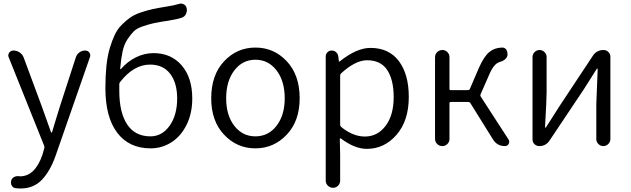

<svg xmlns="http://www.w3.org/2000/svg" viewBox="-20 -821 3544 1079"><path d="M95.7 238.3Q81.1 238.3 66.9 236.3Q52.7 234.4 45.9 221.7Q39.1 209 43 194.3Q45.9 181.6 57.6 174.8Q69.3 168 84 168.9Q88.9 169.9 92.8 169.9Q176.8 169.9 218.8 47.9L228.5 12.7Q231.4 5.9 228.5 -1L29.3 -498Q26.4 -503.9 26.4 -508.8Q26.4 -516.6 31.2 -524.4Q40 -537.1 55.7 -537.1Q74.2 -537.1 90.3 -526.4Q106.4 -515.6 113.3 -497.1L212.9 -228.5Q220.7 -208 238.8 -156.2Q256.8 -104.5 266.6 -78.1Q266.6 -76.2 269.5 -76.2Q272.5 -76.2 272.5 -78.1Q276.4 -91.8 293 -146.5Q309.6 -201.2 318.4 -228.5L406.2 -499Q412.1 -516.6 426.8 -526.9Q441.4 -537.1 459 -537.1Q473.6 -537.1 482.4 -525.4Q487.3 -517.6 487.3 -509.8Q487.3 -504.9 485.4 -500L293 52.7Q262.7 139.6 215.8 189Q168.9 238.3 95.7 238.3Z M825.2 -54.7Q890.6 -54.7 933.1 -114.3Q975.6 -173.8 975.6 -267.6Q975.6 -355.5 936 -406.7Q896.5 -458 823.2 -458Q731.4 -458 655.3 -360.4Q650.4 -355.5 650.4 -347.7V-310.5Q650.4 -188.5 694.8 -121.6Q739.3 -54.7 825.2 -54.7ZM985.4 -798.8Q991.2 -800.8 997.1 -800.8Q1004.9 -800.8 1012.7 -796.9Q1025.4 -791 1028.3 -776.4Q1030.3 -770.5 1030.3 -764.6Q1030.3 -753.9 1025.4 -743.2Q1018.6 -727.5 1002 -721.7Q976.6 -712.9 927.7 -705.1Q874 -697.3 847.2 -691.4Q820.3 -685.5 784.7 -673.8Q749 -662.1 731.9 -645Q714.8 -627.9 696.3 -600.1Q677.7 -572.3 668.9 -531.7Q660.2 -491.2 655.3 -434.6Q655.3 -432.6 656.7 -432.1Q658.2 -431.6 659.2 -432.6Q696.3 -475.6 744.1 -499Q792 -522.5 842.8 -522.5Q941.4 -522.5 1001 -453.6Q1060.5 -384.8 1060.5 -267.6Q1060.5 -183.6 1028.3 -119.1Q996.1 -54.7 942.9 -21Q889.6 12.7 826.2 12.7Q705.1 12.7 638.7 -75.2Q572.3 -163.1 572.3 -325.2Q572.3 -394.5 578.1 -450.7Q584 -506.8 596.7 -549.8Q609.4 -592.8 625 -625.5Q640.6 -658.2 664.6 -682.1Q688.5 -706.1 712.4 -722.7Q736.3 -739.3 771 -751Q805.7 -762.7 836.9 -769.5Q868.2 -776.4 911.1 -783.2Q960.9 -791 985.4 -798.8Z M1167 -268.6Q1167 -399.4 1239.3 -476.6Q1311.5 -553.7 1415.5 -553.7Q1519.5 -553.7 1591.8 -476.6Q1664.1 -399.4 1664.1 -268.6Q1664.1 -140.6 1591.3 -64Q1518.6 12.7 1415 12.7Q1311.5 12.7 1239.3 -64Q1167 -140.6 1167 -268.6ZM1580.1 -268.6Q1580.1 -365.2 1534.2 -425.3Q1488.3 -485.4 1415.5 -485.4Q1342.8 -485.4 1296.9 -425.3Q1251 -365.2 1251 -268.6Q1251 -172.9 1296.9 -113.8Q1342.8 -54.7 1415.5 -54.7Q1488.3 -54.7 1534.2 -114.3Q1580.1 -173.8 1580.1 -268.6Z M1810.5 194.3V-503.9Q1810.5 -517.6 1820.3 -527.3Q1830.1 -537.1 1843.8 -537.1Q1858.4 -537.1 1868.7 -527.8Q1878.9 -518.6 1880.9 -504.9L1884.8 -475.6Q1884.8 -474.6 1886.2 -474.6Q1887.7 -474.6 1888.7 -475.6Q1984.4 -551.8 2061.5 -551.8Q2166 -551.8 2221.7 -477.5Q2277.3 -403.3 2277.3 -276.4Q2277.3 -142.6 2208.5 -63.5Q2139.6 15.6 2042 15.6Q1972.7 15.6 1895.5 -43Q1893.6 -43.9 1891.6 -43Q1889.6 -42 1889.6 -40L1891.6 47.9V194.3Q1891.6 210.9 1879.9 222.7Q1868.2 234.4 1851.6 234.4Q1835 234.4 1822.8 222.7Q1810.5 210.9 1810.5 194.3ZM2030.3 -53.7Q2101.6 -53.7 2147 -113.8Q2192.4 -173.8 2192.4 -275.4Q2192.4 -372.1 2156.2 -427.2Q2120.1 -482.4 2043 -482.4Q1977.5 -482.4 1897.5 -409.2Q1891.6 -404.3 1891.6 -397.5V-120.1Q1891.6 -112.3 1897.5 -107.4Q1963.9 -53.7 2030.3 -53.7Z M2680.7 -291Q2677.7 -284.2 2681.6 -278.3L2837.9 -37.1Q2841.8 -31.2 2841.8 -24.4Q2841.8 -18.6 2838.9 -12.7Q2832 0 2817.4 0Q2773.4 0 2750 -38.1L2623 -242.2Q2619.1 -248 2611.3 -248H2513.7Q2505.9 -248 2505.9 -240.2V-40Q2505.9 -23.4 2494.1 -11.7Q2482.4 0 2465.8 0Q2449.2 0 2437 -11.7Q2424.8 -23.4 2424.8 -40V-499Q2424.8 -516.6 2437 -528.3Q2449.2 -540 2465.8 -540Q2482.4 -540 2494.1 -528.3Q2505.9 -516.6 2505.9 -499V-321.3Q2505.9 -314.5 2513.7 -314.5H2609.4Q2617.2 -314.5 2620.1 -320.3L2670.9 -438.5Q2699.2 -502.9 2729 -527.8Q2758.8 -552.7 2800.8 -553.7Q2801.8 -553.7 2802.7 -553.7Q2817.4 -553.7 2826.2 -541Q2832 -530.3 2832 -518.6Q2832 -514.6 2832 -509.8Q2826.2 -483.4 2786.1 -471.7Q2753.9 -461.9 2727.5 -397.5Z M3010.7 0Q2995.1 0 2983.9 -10.7Q2972.7 -21.5 2972.7 -37.1V-501Q2972.7 -516.6 2984.4 -528.3Q2996.1 -540 3012.2 -540Q3028.3 -540 3040 -528.3Q3051.8 -516.6 3051.8 -501V-303.7Q3051.8 -260.7 3043 -106.4Q3043 -103.5 3045.4 -103.5Q3047.9 -103.5 3048.8 -106.4Q3058.6 -122.1 3085 -162.6Q3111.3 -203.1 3121.1 -219.7L3312.5 -508.8Q3334 -540 3372.1 -540Q3387.7 -540 3398.9 -528.8Q3410.2 -517.6 3410.2 -502V-39.1Q3410.2 -23.4 3398.4 -11.7Q3386.7 0 3370.6 0Q3354.5 0 3342.8 -11.7Q3331.1 -23.4 3331.1 -39.1V-235.4Q3331.1 -252 3338.9 -433.6Q3338.9 -435.5 3336.9 -435.5Q3335 -435.5 3334 -434.6Q3278.3 -347.7 3261.7 -320.3L3068.4 -31.2Q3047.9 0 3010.7 0Z"/></svg>

Font: Gen Jyuu Gothic Normal
Style: Regular
Weight: 300
Designer: [Source Han Sans]
Ryoko NISHIZUKA  (kana & ideographs); Paul D. Hunt (Latin, Greek & Cyrillic); Wenlong ZHANG  (bopomofo
Version: Version 1.002.20150607